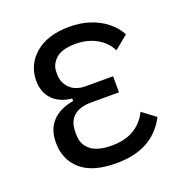

<svg xmlns="http://www.w3.org/2000/svg" viewBox="-104 -617 674 718"><g transform="rotate(-20 233.0 -258.0)"><path d="M390 -138 443 -98Q414 -43 364 -15.5Q314 12 240 12Q146 12 99.5 -29Q53 -70 53 -137Q53 -190 82.5 -221.5Q112 -253 167 -262V-272Q118 -277 90.5 -305.5Q63 -334 63 -380Q63 -444 112 -486Q161 -528 248 -528Q292 -528 328.5 -516Q365 -504 393 -482Q421 -460 438 -429L384 -385Q372 -409 352 -425.5Q332 -442 306 -451Q280 -460 248 -460Q193 -460 169 -437.5Q145 -415 145 -387V-375Q145 -343 167.5 -320.5Q190 -298 230 -298H339V-234H229Q183 -234 159 -213Q135 -192 135 -152V-140Q135 -100 163 -78Q191 -56 246 -56Q300 -56 335.5 -77.5Q371 -99 390 -138Z"/></g></svg>

Font: IBM Plex Sans Condensed
Style: Regular
Weight: 400
Width: 3
Designer: Mike Abbink, Paul van der Laan, Pieter van Rosmalen
Foundry: Bold Monday
Version: Version 3.201